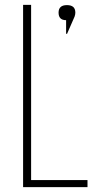

<svg xmlns="http://www.w3.org/2000/svg" viewBox="-20 -770 400 790"><path d="M108 -750V-29H340V0H75V-750ZM252 -631V-687Q221 -687 221 -718Q221 -749 255.5 -749Q290 -749 290 -718Q290 -711 287 -702L256 -631Z"/></svg>

Font: Poiret One
Style: Regular
Weight: 400
Designer: Denis Masharov
Foundry: Denis Masharov
Version: Version 1.001